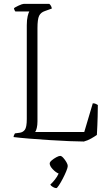

<svg xmlns="http://www.w3.org/2000/svg" viewBox="-20 -729 563 989"><path d="M412 0Q385 0 337 -2Q289 -4 234.5 -7.5Q180 -11 130.5 -15Q81 -19 50 -23Q50 -28 52.5 -33.5Q55 -39 57 -42L80 -45Q98 -47 108 -60.5Q118 -74 118 -116V-599Q118 -627 122.5 -645.5Q127 -664 131 -670H59Q57 -673 55 -676.5Q53 -680 52 -687Q58 -692 76.5 -700.5Q95 -709 102 -709H234Q238 -706 242 -699.5Q246 -693 247 -685L211 -672Q190 -665 181.5 -647.5Q173 -630 173 -584V-104Q173 -85 169.5 -70Q166 -55 161 -49H414L458 -197Q467 -197 474.5 -193.5Q482 -190 484 -188Q484 -170 483 -128Q482 -86 479 -34Q468 -26 449.5 -15.5Q431 -5 412 0ZM270 240Q263 240 253 234.5Q243 229 239 222Q250 212 262.5 196.5Q275 181 282 165Q267 159 251.5 142.5Q236 126 236 113Q236 106 246.5 97Q257 88 270 81Q283 74 290 74Q297 74 306 84Q315 94 322 106Q329 118 329 126Q329 134 321.5 152.5Q314 171 303.5 191Q293 211 283.5 225.5Q274 240 270 240Z"/></svg>

Font: Texturina 72pt Thin
Style: Regular
Weight: 100
Designer: Guillermo Torres Carreño
Foundry: Omnibus-Type
Version: Version 1.002; ttfautohint (v1.8.3)